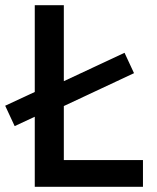

<svg xmlns="http://www.w3.org/2000/svg" viewBox="-23 -720 607 740"><path d="M33.5 -234 -3 -312.5 160.5 -388.5V-378L457 -516.5L493.5 -438L160.5 -282V-293ZM111 0V-700H223V-103H528V0Z"/></svg>

Font: Geologica Roman
Style: Regular
Weight: 400
Designer: Sindre Bremnes, Frode Helland
Foundry: Monokrom Skriftforlag AS
Version: Version 1.010;gftools[0.9.28]